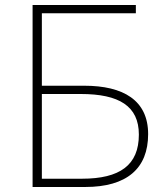

<svg xmlns="http://www.w3.org/2000/svg" viewBox="-20 -746 661 766"><path d="M110 0H320C485 0 571 -73 571 -211C571 -346 472 -404 316 -404H147V-693H522V-726H110ZM147 -33V-371H302C455 -371 534 -323 534 -209C534 -87 458 -33 307 -33Z"/></svg>

Font: Source Han Sans JP VF
Style: Regular
Weight: 250
Designer: Ryoko NISHIZUKA 西塚涼子 (kana, bopomofo & ideographs); Paul D. Hunt (Latin, Greek & Cyrillic); Sandoll Communications 산돌커뮤니
Foundry: Adobe
Version: Version 2.004;hotconv 1.0.118;makeotfexe 2.5.65603